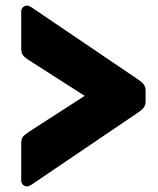

<svg xmlns="http://www.w3.org/2000/svg" viewBox="-20 -665 567 687"><path d="M77 2Q68 2 62 -4Q56 -10 56 -19V-154Q56 -172 66.5 -180.5Q77 -189 86 -195L283 -322L86 -448Q77 -453 66.5 -462.5Q56 -472 56 -489V-624Q56 -633 62 -639Q68 -645 77 -645Q80 -645 83.5 -643.5Q87 -642 91 -640L472 -382Q486 -373 493.5 -364Q501 -355 501 -340V-303Q501 -288 493.5 -279Q486 -270 472 -261L91 -3Q87 -1 83.5 0.5Q80 2 77 2Z"/></svg>

Font: Rubik ExtraBold
Style: Regular
Weight: 800
Designer: Hubert and Fischer
Foundry: Hubert and Fischer
Version: Version 2.300;gftools[0.9.30]